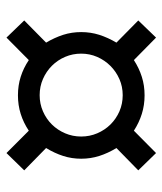

<svg xmlns="http://www.w3.org/2000/svg" viewBox="26 -652 504 596"><g transform="rotate(90 278.0 -354.0)"><path d="M112.3 -463.4 43.5 -531.2 96.7 -586.4 166.5 -517.6Q191.4 -533.7 218.3 -542.2Q245.1 -550.8 275.9 -550.8Q306.6 -550.8 333.7 -542.2Q360.8 -533.7 385.7 -517.6L455.1 -586.4L508.8 -531.2L439.5 -463.4Q455.6 -437 464.1 -410.2Q472.7 -383.3 472.7 -354Q472.7 -324.7 464.1 -298.1Q455.6 -271.5 439.5 -245.1L508.8 -177.2L455.1 -122.1L385.7 -191.4Q360.8 -174.8 333.7 -166.3Q306.6 -157.7 275.9 -157.7Q245.1 -157.7 218.3 -166.3Q191.4 -174.8 166.5 -191.4L96.7 -122.1L43.5 -177.2L112.3 -245.1Q96.7 -271.5 88.1 -298.1Q79.6 -324.7 79.6 -354Q79.6 -383.3 88.1 -410.2Q96.7 -437 112.3 -463.4ZM146.5 -354Q146.5 -327.6 156.5 -304.2Q166.5 -280.8 184.1 -263.2Q201.7 -245.6 225.1 -235.4Q248.5 -225.1 275.4 -225.1Q302.2 -225.1 325.7 -235.4Q349.1 -245.6 366.5 -263.2Q383.8 -280.8 393.8 -304.2Q403.8 -327.6 403.8 -354Q403.8 -380.4 393.8 -403.8Q383.8 -427.2 366.5 -444.8Q349.1 -462.4 325.7 -472.7Q302.2 -482.9 275.4 -482.9Q249 -482.9 225.6 -472.7Q202.1 -462.4 184.6 -444.8Q167 -427.2 156.7 -403.8Q146.5 -380.4 146.5 -354Z"/></g></svg>

Font: Arian Grqi
Style: Italic
Weight: 400
Italic angle: -15°
Designer: Ruben Hakobyan (Tarumian)
Foundry: Ruben Hakobyan (Tarumian)
Version: Version 1.002